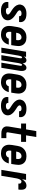

<svg xmlns="http://www.w3.org/2000/svg" viewBox="1608 -2384 783 4040"><g transform="rotate(90 2000.0 -363.5)"><path d="M206 8Q182 8 158.5 5.5Q135 3 113.5 -4Q92 -11 73 -23Q54 -35 41 -53Q28 -71 23 -93.5Q18 -116 22 -140Q23 -142 23 -144Q23 -146 24 -147H146Q146 -147 146 -146.5Q146 -146 146 -145Q144 -133 148.5 -122.5Q153 -112 162 -106Q171 -100 182.5 -98Q194 -96 206 -96Q217 -96 228.5 -97Q240 -98 251 -101.5Q262 -105 272 -113Q282 -121 284 -132Q286 -144 280 -154Q274 -164 265.5 -172Q257 -180 247.5 -186Q238 -192 228 -199Q209 -211 190 -223.5Q171 -236 153.5 -250Q136 -264 120.5 -280.5Q105 -297 94 -316.5Q83 -336 77.5 -359Q72 -382 76 -407Q80 -426 90 -445Q100 -464 115.5 -478.5Q131 -493 150 -503Q169 -513 188.5 -518.5Q208 -524 228 -526Q248 -528 268 -528Q291 -528 314 -525.5Q337 -523 358 -516Q379 -509 397 -496.5Q415 -484 427 -466Q439 -448 443 -426Q447 -404 443 -380Q443 -378 442.5 -376.5Q442 -375 442 -373H319Q319 -374 319.5 -374.5Q320 -375 320 -375Q322 -386 318.5 -396.5Q315 -407 307.5 -413Q300 -419 289.5 -421.5Q279 -424 268 -424Q258 -424 247.5 -423Q237 -422 227 -418.5Q217 -415 208 -407Q199 -399 197 -389Q195 -376 201.5 -366Q208 -356 216.5 -348Q225 -340 235 -333.5Q245 -327 254 -321L256 -320Q274 -308 293 -295.5Q312 -283 329 -269Q346 -255 361.5 -238.5Q377 -222 388 -203Q399 -184 404 -161Q409 -138 405 -114Q402 -94 391 -74.5Q380 -55 363.5 -40.5Q347 -26 327.5 -16.5Q308 -7 287.5 -1.5Q267 4 246.5 6Q226 8 206 8Z M710 8Q680 8 651 2Q622 -4 598 -18.5Q574 -33 557.5 -55.5Q541 -78 533 -105.5Q525 -133 525 -163Q525 -193 530 -223L550 -343Q554 -368 562.5 -393Q571 -418 586 -440Q601 -462 622 -479.5Q643 -497 667 -508.5Q691 -520 716.5 -524Q742 -528 767 -528Q797 -528 825.5 -522Q854 -516 877.5 -501Q901 -486 917.5 -463.5Q934 -441 941.5 -413.5Q949 -386 948.5 -356Q948 -326 943 -297L929 -208H651V-207Q649 -194 648 -181Q647 -168 648.5 -156Q650 -144 654.5 -132.5Q659 -121 666.5 -112.5Q674 -104 686 -100Q698 -96 710 -96Q724 -96 737.5 -99Q751 -102 763 -110Q775 -118 783.5 -130.5Q792 -143 795 -156H918Q910 -122 891 -90Q872 -58 843 -35Q814 -12 779 -2Q744 8 710 8ZM669 -312H822V-313Q824 -326 825 -338.5Q826 -351 825 -363.5Q824 -376 820 -387Q816 -398 808.5 -407Q801 -416 789.5 -420Q778 -424 765 -424Q748 -424 730 -416Q712 -408 699.5 -393.5Q687 -379 680.5 -361.5Q674 -344 671 -327Z M982 0 1068 -520H1176L1168 -470Q1174 -482 1182 -492.5Q1190 -503 1200.5 -511.5Q1211 -520 1223 -524Q1235 -528 1248 -528Q1263 -528 1276.5 -521Q1290 -514 1297.5 -502Q1305 -490 1309 -475.5Q1313 -461 1314 -446Q1320 -461 1328.5 -475.5Q1337 -490 1348.5 -502Q1360 -514 1375 -521Q1390 -528 1406 -528Q1422 -528 1436 -520Q1450 -512 1457.5 -498.5Q1465 -485 1468.5 -469.5Q1472 -454 1472.5 -438Q1473 -422 1471.5 -405Q1470 -388 1467 -372L1406 0H1298L1362 -390Q1363 -397 1363.5 -404.5Q1364 -412 1363 -419Q1362 -426 1357.5 -431.5Q1353 -437 1346 -437Q1338 -437 1332.5 -430Q1327 -423 1323.5 -415.5Q1320 -408 1317.5 -400.5Q1315 -393 1313 -385Q1311 -377 1309.5 -369.5Q1308 -362 1306 -354L1248 0H1140L1204 -390Q1205 -397 1205.5 -404.5Q1206 -412 1205 -419Q1204 -426 1199.5 -431.5Q1195 -437 1188 -437Q1180 -437 1174.5 -430Q1169 -423 1165.5 -415.5Q1162 -408 1159.5 -400.5Q1157 -393 1155 -385Q1153 -377 1151.5 -369.5Q1150 -362 1148 -354L1090 0Z M1710 8Q1680 8 1651 2Q1622 -4 1598 -18.5Q1574 -33 1557.5 -55.5Q1541 -78 1533 -105.5Q1525 -133 1525 -163Q1525 -193 1530 -223L1550 -343Q1554 -368 1562.5 -393Q1571 -418 1586 -440Q1601 -462 1622 -479.5Q1643 -497 1667 -508.5Q1691 -520 1716.5 -524Q1742 -528 1767 -528Q1797 -528 1825.5 -522Q1854 -516 1877.5 -501Q1901 -486 1917.5 -463.5Q1934 -441 1941.5 -413.5Q1949 -386 1948.5 -356Q1948 -326 1943 -297L1929 -208H1651V-207Q1649 -194 1648 -181Q1647 -168 1648.5 -156Q1650 -144 1654.5 -132.5Q1659 -121 1666.5 -112.5Q1674 -104 1686 -100Q1698 -96 1710 -96Q1724 -96 1737.5 -99Q1751 -102 1763 -110Q1775 -118 1783.5 -130.5Q1792 -143 1795 -156H1918Q1910 -122 1891 -90Q1872 -58 1843 -35Q1814 -12 1779 -2Q1744 8 1710 8ZM1669 -312H1822V-313Q1824 -326 1825 -338.5Q1826 -351 1825 -363.5Q1824 -376 1820 -387Q1816 -398 1808.5 -407Q1801 -416 1789.5 -420Q1778 -424 1765 -424Q1748 -424 1730 -416Q1712 -408 1699.5 -393.5Q1687 -379 1680.5 -361.5Q1674 -344 1671 -327Z M2206 8Q2182 8 2158.5 5.5Q2135 3 2113.5 -4Q2092 -11 2073 -23Q2054 -35 2041 -53Q2028 -71 2023 -93.5Q2018 -116 2022 -140Q2023 -142 2023 -144Q2023 -146 2024 -147H2146Q2146 -147 2146 -146.5Q2146 -146 2146 -145Q2144 -133 2148.5 -122.5Q2153 -112 2162 -106Q2171 -100 2182.5 -98Q2194 -96 2206 -96Q2217 -96 2228.5 -97Q2240 -98 2251 -101.5Q2262 -105 2272 -113Q2282 -121 2284 -132Q2286 -144 2280 -154Q2274 -164 2265.5 -172Q2257 -180 2247.5 -186Q2238 -192 2228 -199Q2209 -211 2190 -223.5Q2171 -236 2153.5 -250Q2136 -264 2120.5 -280.5Q2105 -297 2094 -316.5Q2083 -336 2077.5 -359Q2072 -382 2076 -407Q2080 -426 2090 -445Q2100 -464 2115.5 -478.5Q2131 -493 2150 -503Q2169 -513 2188.5 -518.5Q2208 -524 2228 -526Q2248 -528 2268 -528Q2291 -528 2314 -525.5Q2337 -523 2358 -516Q2379 -509 2397 -496.5Q2415 -484 2427 -466Q2439 -448 2443 -426Q2447 -404 2443 -380Q2443 -378 2442.5 -376.5Q2442 -375 2442 -373H2319Q2319 -374 2319.5 -374.5Q2320 -375 2320 -375Q2322 -386 2318.5 -396.5Q2315 -407 2307.5 -413Q2300 -419 2289.5 -421.5Q2279 -424 2268 -424Q2258 -424 2247.5 -423Q2237 -422 2227 -418.5Q2217 -415 2208 -407Q2199 -399 2197 -389Q2195 -376 2201.5 -366Q2208 -356 2216.5 -348Q2225 -340 2235 -333.5Q2245 -327 2254 -321L2256 -320Q2274 -308 2293 -295.5Q2312 -283 2329 -269Q2346 -255 2361.5 -238.5Q2377 -222 2388 -203Q2399 -184 2404 -161Q2409 -138 2405 -114Q2402 -94 2391 -74.5Q2380 -55 2363.5 -40.5Q2347 -26 2327.5 -16.5Q2308 -7 2287.5 -1.5Q2267 4 2246.5 6Q2226 8 2206 8Z M2788 0Q2766 0 2744.5 -3Q2723 -6 2704.5 -14.5Q2686 -23 2671 -37Q2656 -51 2648 -70Q2640 -89 2639 -111Q2638 -133 2642 -155L2685 -415H2579V-520H2702L2738 -735H2863L2827 -520H2964V-415H2810L2764 -138Q2763 -131 2763.5 -125Q2764 -119 2767 -114Q2770 -109 2776 -107Q2782 -105 2788 -105H2886V0Z M3210 8Q3180 8 3151 2Q3122 -4 3098 -18.5Q3074 -33 3057.5 -55.5Q3041 -78 3033 -105.5Q3025 -133 3025 -163Q3025 -193 3030 -223L3050 -343Q3054 -368 3062.5 -393Q3071 -418 3086 -440Q3101 -462 3122 -479.5Q3143 -497 3167 -508.5Q3191 -520 3216.5 -524Q3242 -528 3267 -528Q3297 -528 3325.5 -522Q3354 -516 3377.5 -501Q3401 -486 3417.5 -463.5Q3434 -441 3441.5 -413.5Q3449 -386 3448.5 -356Q3448 -326 3443 -297L3429 -208H3151V-207Q3149 -194 3148 -181Q3147 -168 3148.5 -156Q3150 -144 3154.5 -132.5Q3159 -121 3166.5 -112.5Q3174 -104 3186 -100Q3198 -96 3210 -96Q3224 -96 3237.5 -99Q3251 -102 3263 -110Q3275 -118 3283.5 -130.5Q3292 -143 3295 -156H3418Q3410 -122 3391 -90Q3372 -58 3343 -35Q3314 -12 3279 -2Q3244 8 3210 8ZM3169 -312H3322V-313Q3324 -326 3325 -338.5Q3326 -351 3325 -363.5Q3324 -376 3320 -387Q3316 -398 3308.5 -407Q3301 -416 3289.5 -420Q3278 -424 3265 -424Q3248 -424 3230 -416Q3212 -408 3199.5 -393.5Q3187 -379 3180.5 -361.5Q3174 -344 3171 -327Z M3554 0 3640 -520H3765L3751 -434Q3762 -453 3775.5 -470.5Q3789 -488 3806.5 -501.5Q3824 -515 3844.5 -521.5Q3865 -528 3886 -528Q3905 -528 3922 -521.5Q3939 -515 3950 -501Q3961 -487 3966 -469.5Q3971 -452 3972.5 -433.5Q3974 -415 3972.5 -396Q3971 -377 3967 -358H3842Q3844 -370 3843.5 -382Q3843 -394 3837.5 -404Q3832 -414 3821 -418.5Q3810 -423 3798 -423Q3786 -423 3775.5 -414Q3765 -405 3758.5 -394Q3752 -383 3747.5 -371Q3743 -359 3739.5 -347Q3736 -335 3733.5 -323Q3731 -311 3729 -299L3679 0Z"/></g></svg>

Font: Iosevka SS04 Extrabold Oblique
Style: Regular
Weight: 800
Italic angle: -9°
Monospace: yes
Designer: Belleve Invis
Foundry: Belleve Invis
Version: Version 19.0.0; ttfautohint (v1.8.4)